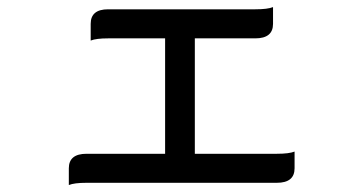

<svg xmlns="http://www.w3.org/2000/svg" viewBox="-20 -512 1040 549"><path d="M452.1 -72.3V-402.3H289.1Q254.9 -402.3 239.3 -396Q239.3 -402.3 239.3 -443.8Q239.3 -485.4 289.1 -485.4H710Q745.1 -485.4 760.7 -491.7Q760.7 -485.4 760.7 -443.8Q760.7 -402.3 710 -402.3H537.1V-72.3H771.5Q806.6 -72.3 822.3 -78.6Q822.3 -72.3 822.3 -30.8Q822.3 10.7 771.5 10.7H227.5Q192.4 10.7 176.8 17.1Q176.8 10.7 176.8 -30.8Q176.8 -72.3 227.5 -72.3H452.1Z"/></svg>

Font: YuPearl-Regular
Style: Regular
Weight: 400
Designer: Max Yao
Foundry: Max-Everyday
Version: Version 1.011; ttfautohint (v1.8.3)